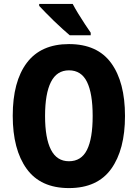

<svg xmlns="http://www.w3.org/2000/svg" viewBox="-20 -950 703 980"><path d="M618 -358Q618 -186 547.5 -88Q477 10 332 10Q187 10 116 -88.5Q45 -187 45 -359Q45 -534 117 -629.5Q189 -725 332 -725Q477 -725 547.5 -628Q618 -531 618 -358ZM210 -358Q210 -245 240 -186Q270 -127 332 -127Q395 -127 424 -185Q453 -243 453 -358Q453 -473 424 -532Q395 -591 332 -591Q270 -591 240 -531.5Q210 -472 210 -358ZM351 -930Q362 -909 379 -881Q396 -853 414 -826Q432 -799 443 -783V-770H336Q322 -782 300 -801.5Q278 -821 255 -843.5Q232 -866 212 -886.5Q192 -907 180 -920V-930Z"/></svg>

Font: Noto Sans Armenian Condensed ExtraBold
Style: Regular
Weight: 800
Width: 3
Designer: Monotype Design Team
Foundry: Monotype Imaging Inc.
Version: Version 2.008; ttfautohint (v1.8.4.7-5d5b)